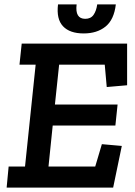

<svg xmlns="http://www.w3.org/2000/svg" viewBox="-20 -847 610 867"><path d="M419 -827H503Q495 -758 456.5 -727Q418 -696 358 -696Q295 -696 264.5 -728.5Q234 -761 242 -827H326Q318 -762 365 -762Q390 -762 402.5 -780Q415 -798 419 -827ZM491 0H10L19 -95H93L141 -555H68L78 -650H554V-462L462 -454L453 -555H247L228 -375H511L501 -280H218L199 -95H410L440 -196L530 -188Z"/></svg>

Font: Zilla Slab SemiBold
Style: Regular
Weight: 600
Designer: Typotheque.com
Foundry: Typotheque type foundry
Version: Version 1.0; 2017